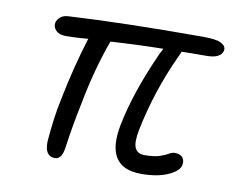

<svg xmlns="http://www.w3.org/2000/svg" viewBox="-62 -533 823 665"><g transform="rotate(10 350.0 -200.5)"><path d="M168 49.8Q132.3 49.8 133.8 -2.9Q140.1 -86.4 154.8 -154.8Q178.2 -272.5 210.9 -377Q166.5 -373 132.8 -373Q109.4 -373 97.7 -385Q85.9 -397 88.9 -413.1Q91.8 -423.3 101.1 -431.9Q110.4 -440.4 127 -441.9Q318.8 -453.1 603 -453.1Q648.4 -453.1 666 -443.6Q683.6 -434.1 681.2 -418.9Q674.8 -390.1 624 -390.1Q564 -390.1 537.1 -389.2Q534.7 -381.8 527.8 -368.2Q467.3 -236.8 439 -97.2Q430.2 -52.2 438.7 -33.2Q447.3 -14.2 473.1 -14.2Q505.9 -14.2 525.4 -20.8Q544.9 -27.3 555.2 -33.7Q565.4 -40 575.2 -40Q593.3 -40 602.1 -30.3Q610.8 -20.5 607.9 -2.9Q603 19 565.9 35.4Q528.8 51.8 472.2 51.8Q342.8 51.8 373 -103Q396 -218.3 457 -355Q461.9 -367.7 473.1 -388.2Q390.6 -387.2 288.1 -380.9Q249.5 -274.9 226.1 -149.9Q209.5 -70.8 199.2 3.9Q195.8 29.3 188.2 39.6Q180.7 49.8 168 49.8Z"/></g></svg>

Font: Shantell Sans Irregular Bouncy
Style: Italic
Weight: 300
Italic angle: -11.31°
Designer: Stephen Nixon, Anya Danilova, Shantell Martin
Foundry: Arrow Type
Version: Version 1.006;[9816181b4]